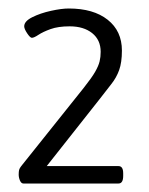

<svg xmlns="http://www.w3.org/2000/svg" viewBox="-20 -782 350 452"><path d="M35 -350Q30 -350 27 -357Q24 -364 24 -371Q24 -378 25 -382Q26 -386 30 -391L177 -575Q196 -599 204 -613Q212 -627 214.5 -637.5Q217 -648 217 -660Q217 -688 197 -704Q177 -720 144 -720Q117 -720 99 -713.5Q81 -707 70.5 -700Q60 -693 55 -693Q51 -693 44 -703.5Q37 -714 37 -720Q37 -732 56 -741.5Q75 -751 100 -756.5Q125 -762 142 -762Q200 -762 233.5 -735.5Q267 -709 267 -663Q267 -635 260.5 -617Q254 -599 242 -584Q230 -569 214 -548L90 -391H259Q270 -391 270 -374V-368Q270 -350 259 -350Z"/></svg>

Font: Asap
Style: Regular
Weight: 400
Designer: Pablo Cosgaya
Foundry: Omnibus-Type
Version: Version 3.001